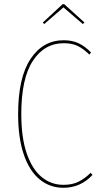

<svg xmlns="http://www.w3.org/2000/svg" viewBox="-20 -882 479 911"><path d="M412 -633 404 -623Q377 -650 349.5 -663.5Q322 -677 283 -677Q191 -677 136 -593.5Q81 -510 81 -340Q81 -230 106.5 -155Q132 -80 177 -42.5Q222 -5 281 -5Q324 -5 354 -20.5Q384 -36 410 -62L419 -52Q362 9 281 9Q217 9 168.5 -30.5Q120 -70 93 -148.5Q66 -227 66 -340Q66 -514 125 -602.5Q184 -691 282 -691Q324 -691 354.5 -676Q385 -661 412 -633ZM183 -775 277 -862H285L381 -775L373 -768L281 -847L190 -768Z"/></svg>

Font: Fira Sans Compressed Hair
Style: Regular
Weight: 100
Width: 1
Designer: bBox Type GmbH & Carrois Corporate GbR & Edenspiekermann AG
Foundry: bBox Type GmbH & Carrois Corporate GbR & Edenspiekermann AG
Version: Version 4.301